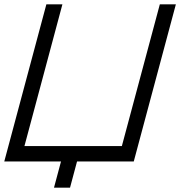

<svg xmlns="http://www.w3.org/2000/svg" viewBox="-30 -740 826 880"><path d="M217.5 120H291L323.1 0H583.1L776 -720H702.5L528.5 -70.5H82L256 -720H182.5L-10.4 0H249.6Z"/></svg>

Font: Manrope
Style: RegularItalic
Weight: 400
Italic angle: -15°
Designer: Mikhail Sharanda
Foundry: Mikhail Sharanda
Version: Version 4.502;hotconv 1.0.109;makeotfexe 2.5.65596